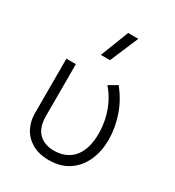

<svg xmlns="http://www.w3.org/2000/svg" viewBox="-184 -860 895 983"><g transform="rotate(30 264.0 -368.5)"><path d="M256 15Q196 15 155.8 -8.8Q115.5 -32.5 95.2 -71.5Q75 -110.5 75 -157V-480H131V-174Q131 -106 164.5 -73Q198 -40 255 -40Q295 -40.5 324.2 -54.5Q353.5 -68.5 372.5 -93.5Q391.5 -118.5 400.8 -152.8Q410 -187 410 -228Q410 -272.5 400.5 -315Q391 -357.5 372 -396.2Q353 -435 324.5 -467.5L374 -496.5Q421.5 -439 445.8 -368.5Q470 -298 470 -228Q470 -160.5 445.8 -105.5Q421.5 -50.5 373.8 -17.8Q326 15 256 15ZM218 -585 283 -752H343L272 -585Z"/></g></svg>

Font: Geologica Roman Thin
Style: Regular
Weight: 250
Designer: Sindre Bremnes, Frode Helland
Foundry: Monokrom Skriftforlag AS
Version: Version 1.010;gftools[0.9.28]